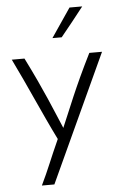

<svg xmlns="http://www.w3.org/2000/svg" viewBox="-56 -657 560 888"><g transform="rotate(-5 224.0 -212.5)"><path d="M433 -400H374C294 -240 261 -150 224 -65C187 -151 153 -240 73 -400H14C75 -276 133 -139 194 -16C154 72 137 120 102 192H160ZM253 -483C289 -527 325 -572 360 -617H301L210 -483Z"/></g></svg>

Font: Josefin Sans
Style: Regular
Weight: 400
Designer: Santiago Orozco
Foundry: Typemade
Version: 1.000